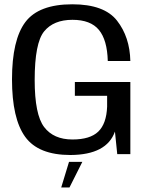

<svg xmlns="http://www.w3.org/2000/svg" viewBox="-20 -700 679 872"><path d="M300 4Q465 3 502 -102.5L512.5 0H572V-327.5H320V-265H466.5V-215.5Q463.5 -138 426.2 -102.2Q389 -66.5 309 -66.5Q223.5 -66.5 180.5 -123Q137.5 -179.5 137.5 -336.5Q137.5 -505 180.5 -557.5Q223.5 -610 309 -610Q391.5 -610 429.2 -564.2Q467 -518.5 469.5 -423H572Q569.5 -532 511.5 -606.2Q453.5 -680.5 308.5 -680.5Q156 -680.5 95.2 -599.8Q34.5 -519 34.5 -339.5Q34.5 -161.5 94.2 -78.8Q154 4 300 4ZM258 151.5H295.5L354 35H293.5Z"/></svg>

Font: Anybody Thin
Style: Regular
Weight: 400
Version: Version 1.113;gftools[0.9.25]